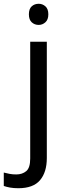

<svg xmlns="http://www.w3.org/2000/svg" viewBox="-75 -757 353 1017"><path d="M78 -681Q78 -710 93 -723.5Q108 -737 130 -737Q150 -737 165.5 -723.5Q181 -710 181 -681Q181 -653 165.5 -639Q150 -625 130 -625Q108 -625 93 -639Q78 -653 78 -681ZM22 240Q-3 240 -22 236.5Q-41 233 -55 228V157Q-40 161 -24 164Q-8 167 11 167Q43 167 64 149.5Q85 132 85 83V-536H173V80Q173 155 137 197.5Q101 240 22 240Z"/></svg>

Font: Noto Sans Tifinagh Air
Style: Regular
Weight: 400
Designer: JamraPatel
Foundry: JamraPatel LLC
Version: Version 2.006; ttfautohint (v1.8.4.7-5d5b)